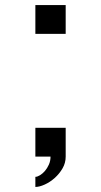

<svg xmlns="http://www.w3.org/2000/svg" viewBox="-20 -620 400 760"><path d="M240 -486H120V-600H240ZM240 0Q240 25 227.5 46.5Q215 68 196.5 84.5Q178 101 157 110.5Q136 120 120 120V80Q128 80 138.5 73.5Q149 67 158 56.5Q167 46 173.5 31.5Q180 17 180 0H120V-114H240Z"/></svg>

Font: Gauge Heavy
Style: Heavy
Weight: 900
Designer: Daniel Pimley
Foundry: Daniel Pimley
Version: Version 2.0